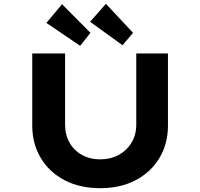

<svg xmlns="http://www.w3.org/2000/svg" viewBox="-20 -980 1048 1006"><path d="M505 6Q398 6 318 -36Q238 -78 193.5 -152.5Q149 -227 149 -322V-700H321V-327Q321 -274 344.5 -232.5Q368 -191 410 -168Q452 -145 504 -145Q559 -145 601.5 -168Q644 -191 669 -232.5Q694 -274 694 -327V-700H860V-322Q860 -227 815.5 -152.5Q771 -78 691 -36Q611 6 505 6ZM622 -743 452 -866 535 -960 677 -808ZM400 -740 223 -860 305 -958 454 -808Z"/></svg>

Font: Lexend Tera
Style: Bold
Weight: 700
Designer: Bonnie Shaver-Troup, Thomas Jockin
Foundry: Lexend
Version: Version 1.007